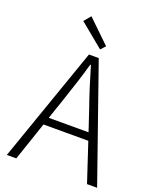

<svg xmlns="http://www.w3.org/2000/svg" viewBox="-170 -1046 928 1143"><g transform="rotate(20 294.0 -474.0)"><path d="M350 -810 323 -780 171 -905 207 -948ZM175 -293H427L383 -425Q345 -532 303 -675H299Q268 -565 220 -425ZM524 0 443 -245H159L76 0H16L271 -729H333L588 0Z"/></g></svg>

Font: NotoSansHansLight
Style: Regular
Weight: 300
Designer: Ryoko NISHIZUKA  (kana & ideographs); Paul D. Hunt (Latin, Greek & Cyrillic); Wenlong ZHANG  (bopomofo); Sandoll Communi
Foundry: Adobe Systems Incorporated
Version: Version 1.00;December 8, 2021;FontCreator 13.0.0.2675 64-bit